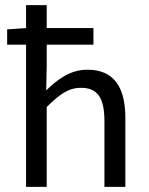

<svg xmlns="http://www.w3.org/2000/svg" viewBox="-20 -732 584 752"><path d="M82 0H163V-313C213 -362 247 -388 297 -388C362 -388 389 -349 389 -258V0H471V-269C471 -393 425 -459 322 -459C256 -459 206 -422 161 -378L163 -478V-557H346V-622H163V-712H82V-622L8 -617V-557H82Z"/></svg>

Font: DAIFUKU Sans
Style: Regular
Weight: 400
Designer: Original font ‘Source Han Sans JP’ : Paul D. Hunt
Foundry: Daifuku
Version: Version 1.000